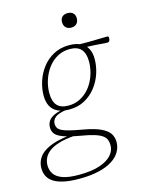

<svg xmlns="http://www.w3.org/2000/svg" viewBox="-184 -758 826 1080"><g transform="rotate(-15 229.0 -218.0)"><path d="M492.5 -458.5Q483 -458.5 473.5 -459.2Q464 -460 452 -461Q440 -462 424.8 -463Q409.5 -464 389.8 -464.8Q370 -465.5 343.5 -466L311.5 -491Q353 -489.5 388.8 -489.8Q424.5 -490 452.5 -491Q480.5 -492 499 -492Q503.5 -492 505.5 -489.5Q507.5 -487 507.5 -481.5Q507.5 -476 506.5 -471.5Q505.5 -467 503.5 -464.2Q501.5 -461.5 498.8 -460Q496 -458.5 492.5 -458.5ZM188.5 -173Q222 -173 249.5 -185.2Q277 -197.5 298.5 -218.5Q320 -239.5 334.5 -266.5Q349 -293.5 356.5 -323.5Q364 -353.5 364 -383Q364 -431 342.5 -454.8Q321 -478.5 277 -478.5Q243.5 -478.5 216 -466.2Q188.5 -454 167.2 -432.8Q146 -411.5 131.5 -384.5Q117 -357.5 109.5 -327.8Q102 -298 102 -268.5Q102 -220 123.2 -196.5Q144.5 -173 188.5 -173ZM278.5 -500.5Q319.5 -500.5 346 -487.2Q372.5 -474 385.5 -449Q398.5 -424 398.5 -389Q398.5 -347 384.8 -305Q371 -263 343.8 -228Q316.5 -193 277.5 -171.8Q238.5 -150.5 187 -150.5Q146.5 -150.5 119.8 -164Q93 -177.5 80.2 -202.5Q67.5 -227.5 67.5 -262.5Q67.5 -304 81.2 -346.2Q95 -388.5 121.8 -423.2Q148.5 -458 188 -479.2Q227.5 -500.5 278.5 -500.5ZM142 240.5Q89.5 240.5 53 232.8Q16.5 225 -6.5 210.5Q-29.5 196 -40 175Q-50.5 154 -50.5 128Q-50.5 95 -32.5 67.2Q-14.5 39.5 28.8 19.5Q72 -0.5 147.5 -9.5H174L202 -1.5Q142.5 0.5 101.5 10.5Q60.5 20.5 35.2 37Q10 53.5 -1.5 75Q-13 96.5 -13 121.5Q-13 149.5 1.5 171.5Q16 193.5 50.5 206Q85 218.5 145 218.5Q218 218.5 265.2 202.8Q312.5 187 335.8 161Q359 135 359 104.5Q359 85.5 353.5 71.2Q348 57 332.5 45.8Q317 34.5 287 25.2Q257 16 208 8Q143 -3.5 110.2 -16.2Q77.5 -29 66.5 -44.8Q55.5 -60.5 55.5 -80.5Q55.5 -101 65.8 -117.5Q76 -134 102.2 -146Q128.5 -158 176.5 -163.5L174.5 -154Q122.5 -146.5 104.2 -131Q86 -115.5 86 -94Q86 -80.5 92 -70.2Q98 -60 113.5 -52Q129 -44 158 -36.8Q187 -29.5 233.5 -21.5Q298 -10 333.2 6.8Q368.5 23.5 382.5 45Q396.5 66.5 396.5 94Q396.5 124.5 381 151.2Q365.5 178 334 198Q302.5 218 254.8 229.2Q207 240.5 142 240.5ZM317.5 -592.5Q298 -592.5 286.2 -604Q274.5 -615.5 274.5 -635.5Q274.5 -656 286.2 -666.5Q298 -677 317.5 -677Q337 -677 348.8 -666.5Q360.5 -656 360.5 -635.5Q360.5 -615.5 348.8 -604Q337 -592.5 317.5 -592.5Z"/></g></svg>

Font: Newsreader 9pt ExtraLight
Style: Italic
Weight: 250
Italic angle: -17°
Designer: Hugues Gentile
Foundry: Production Type
Version: Version 1.003